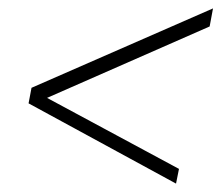

<svg xmlns="http://www.w3.org/2000/svg" viewBox="-20 -479 532 457"><path d="M399 -42 48 -233 55 -270 487 -459 479 -416 92 -246 406 -77Z"/></svg>

Font: HK Venetian
Style: Italic
Weight: 400
Italic angle: -12°
Version: Version 1.000;PS 001.000;hotconv 1.0.88;makeotf.lib2.5.64775